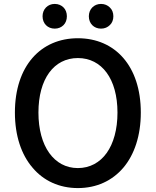

<svg xmlns="http://www.w3.org/2000/svg" viewBox="-20 -945 794 979"><path d="M146 -90C202 -23 283 14 377 14C472 14 552 -23 609 -90C665 -156 698 -253 698 -371C698 -608 567 -750 377 -750C188 -750 56 -609 56 -371C56 -253 89 -156 146 -90ZM231 -165C196 -214 176 -285 176 -371C176 -543 255 -649 377 -649C499 -649 579 -543 579 -371C579 -285 559 -214 524 -165C489 -116 438 -88 377 -88C316 -88 266 -116 231 -165ZM304 -907C293 -918 278 -925 259 -925C223 -925 197 -898 197 -862C197 -825 223 -799 259 -799C278 -799 293 -806 304 -817C315 -828 321 -844 321 -862C321 -880 315 -896 304 -907ZM540 -907C529 -918 514 -925 495 -925C459 -925 433 -898 433 -862C433 -825 459 -799 495 -799C514 -799 529 -806 540 -817C552 -828 558 -844 558 -862C558 -880 552 -896 540 -907Z"/></svg>

Font: GenSekiGothic2 TW M
Style: Regular
Weight: 500
Version: Version 2.100;PS 2.1;hotconv 16.6.51;makeotf.lib2.5.65220 DE